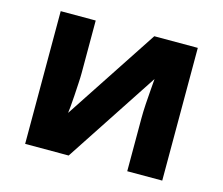

<svg xmlns="http://www.w3.org/2000/svg" viewBox="-83 -654 886 763"><g transform="rotate(15 360.0 -273.0)"><path d="M222 -546V-330Q222 -313 220.5 -288Q219 -263 217.5 -237Q216 -211 214 -190.5Q212 -170 211 -163L463 -546H642V0H498V-218Q498 -244 500 -277Q502 -310 504.5 -338.5Q507 -367 508 -382L257 0H78V-546Z"/></g></svg>

Font: Noto Sans
Style: Bold
Weight: 700
Designer: Monotype Design Team
Foundry: Monotype Imaging Inc.
Version: Version 2.000;GOOG;noto-source:20170915:90ef993387c0; ttfaut